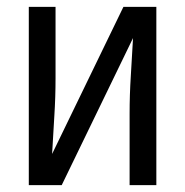

<svg xmlns="http://www.w3.org/2000/svg" viewBox="-20 -540 540 560"><path d="M64 0V-520H142V-312Q142 -257 138.5 -202Q135 -147 132 -91L340 -520H436V0H358V-208Q358 -263 361.5 -318Q365 -373 368 -429L160 0Z"/></svg>

Font: Iosevka srxl
Style: Regular
Weight: 400
Monospace: yes
Designer: Belleve Invis
Foundry: Belleve Invis
Version: Version 33.0.1; ttfautohint (v1.8.3)